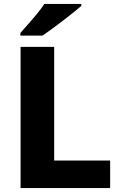

<svg xmlns="http://www.w3.org/2000/svg" viewBox="-20 -951 613 971"><path d="M84 0V-714H254V-139H537V0ZM391 -921Q375 -907 350 -887Q325 -867 296.5 -845Q268 -823 241 -803.5Q214 -784 195 -771H83V-784Q99 -803 122 -828.5Q145 -854 167.5 -881.5Q190 -909 204 -931H391Z"/></svg>

Font: Noto Sans Armenian ExtraBold
Style: Regular
Weight: 800
Version: Version 2.007